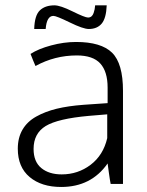

<svg xmlns="http://www.w3.org/2000/svg" viewBox="-20 -706 566 737"><path d="M111.3 -594.7Q112.8 -647 133.1 -666.3Q153.3 -685.5 189 -685.5Q211.4 -685.5 258.8 -662.1Q306.2 -638.7 317.9 -638.7Q325.7 -638.7 331.1 -643.1Q336.4 -647.5 339.4 -656.2Q342.3 -665 343.3 -670.4Q344.2 -675.8 345.2 -685.5H389.6Q387.7 -636.2 370.4 -615.5Q353 -594.7 320.8 -594.7Q299.3 -594.7 247.8 -619.9Q196.3 -645 185.1 -645Q159.2 -645 155.3 -594.7ZM214.8 11.7Q139.2 11.7 93.8 -26.4Q48.3 -64.5 48.3 -135.3Q48.3 -177.2 66.4 -208.3Q84.5 -239.3 118.9 -258.5Q153.3 -277.8 197.5 -288.6Q241.7 -299.3 300.3 -303.7Q362.8 -307.6 393.1 -310.1V-369.6Q393.1 -431.2 365 -462.2Q336.9 -493.2 274.9 -493.2Q189.9 -493.2 116.2 -452.6Q114.3 -457.5 107.2 -473.9Q100.1 -490.2 97.2 -499Q127.4 -518.6 176.3 -531.7Q225.1 -544.9 272 -544.9Q368.2 -544.9 410.2 -503.7Q452.1 -462.4 452.1 -357.4V0H404.8Q402.3 -11.2 397.7 -44.4Q393.1 -77.6 393.1 -78.6Q330.1 11.7 214.8 11.7ZM216.8 -36.6Q279.3 -36.6 327.9 -73.5Q376.5 -110.4 391.6 -175.8V-267.1Q321.3 -261.2 320.8 -261.2Q201.7 -250.5 155.3 -222.2Q108.9 -193.8 108.9 -134.3Q108.9 -85.4 138.4 -61Q168 -36.6 216.8 -36.6Z"/></svg>

Font: Oxygen Light
Style: Regular
Weight: 300
Designer: vernon adams
Foundry: Vernon Adams
Version: Version Release 0.2.3 webfont; ttfautohint (v0.93.3-1d66) -l